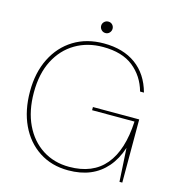

<svg xmlns="http://www.w3.org/2000/svg" viewBox="-122 -938 969 1054"><g transform="rotate(15 363.0 -411.0)"><path d="M361 12Q266 12 195 -34.5Q124 -81 85.5 -163Q47 -245 47 -353Q47 -460 87.5 -541Q128 -622 201 -667Q274 -712 372 -712Q482 -712 554 -659.5Q626 -607 653 -508H631Q608 -591 544.5 -641.5Q481 -692 372 -692Q284 -692 215.5 -651.5Q147 -611 108 -535.5Q69 -460 69 -353Q69 -248 106 -170.5Q143 -93 209 -50.5Q275 -8 361 -8Q495 -8 565.5 -92.5Q636 -177 644 -341H403V-359H666V0H650L639 -190Q617 -123 578 -78Q539 -33 485 -10.5Q431 12 361 12ZM364 -769Q350 -769 340.5 -779Q331 -789 331 -802Q331 -815 340.5 -824.5Q350 -834 364 -834Q378 -834 387 -824.5Q396 -815 396 -802Q396 -789 387 -779Q378 -769 364 -769Z"/></g></svg>

Font: DM Sans 11pt Thin
Style: Regular
Weight: 250
Version: Version 4.004;gftools[0.9.30]